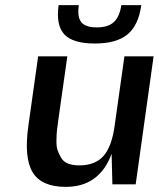

<svg xmlns="http://www.w3.org/2000/svg" viewBox="-20 -720 620 750"><path d="M420 0H419L416 -119Q368 10 237 10Q142 10 107.5 -47Q73 -104 91 -230L129 -500H243L208 -253Q204 -226 202.5 -211Q201 -196 200.5 -171.5Q200 -147 205 -133Q210 -119 219 -103.5Q228 -88 246 -81Q264 -74 290 -74Q352 -74 384.5 -111Q417 -148 428 -230L466 -500H580L510 0ZM454 -700H532Q521 -621 478 -585.5Q435 -550 350 -550Q265 -550 231.5 -585.5Q198 -621 209 -700H288Q281 -654 297.5 -633.5Q314 -613 358 -613Q402 -613 424.5 -633.5Q447 -654 454 -700Z"/></svg>

Font: Fivo Sans Modern Med
Style: Italic
Weight: 450
Designer: Alexander Slobzheninov
Foundry: Alexander Slobzheninov
Version: 1.0